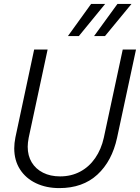

<svg xmlns="http://www.w3.org/2000/svg" viewBox="-20 -952 717 984"><path d="M53 -192Q53 -218 59 -248L155 -698H224L127 -246Q122 -219 122 -200Q122 -154 142.5 -120Q163 -86 200.5 -67Q238 -48 288 -48Q345 -48 391 -72.5Q437 -97 468 -142Q499 -187 512 -246L609 -698H677L580 -246Q554 -126 479 -57Q404 12 284 12Q217 12 164.5 -13Q112 -38 82.5 -84Q53 -130 53 -192ZM447 -932H519L384 -767H328ZM582 -932H654L518 -767H462Z"/></svg>

Font: Azeret Mono Light
Style: Italic
Weight: 300
Italic angle: -12°
Designer: Martin Vácha
Foundry: Displaay
Version: Version 1.000; Glyphs 3.0.3, build 3074